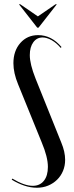

<svg xmlns="http://www.w3.org/2000/svg" viewBox="-20 -873 346 902"><path d="M205 -89Q205 -135 176 -204L65 -477Q43 -530 43 -576Q43 -634 75.5 -671Q108 -708 159 -708Q222 -708 269 -652L265 -648Q246 -671 223 -684Q200 -697 180 -697Q153 -697 136.5 -674.5Q120 -652 120 -614Q120 -572 147 -504L268 -203Q286 -160 286 -122Q286 -94 276 -70Q266 -46 248 -28.5Q230 -11 206 -1Q182 9 153 9Q124 9 94 -1Q64 -11 35 -29L38 -34Q94 0 134 0Q167 0 186 -23.5Q205 -47 205 -89ZM75 -853 158 -796 241 -853H247L161 -743H155L69 -853Z"/></svg>

Font: Moniqa SemBd Narrow Display
Style: Regular
Weight: 600
Width: 4
Designer: Rajesh Rajput
Foundry: Rajesh Rajput
Version: Version 1.000